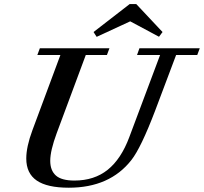

<svg xmlns="http://www.w3.org/2000/svg" viewBox="-20 -897 989 931"><path d="M768.1 -741.7 751 -718.8 611.3 -793.5 448.7 -718.3 433.6 -741.7 608.9 -877.4H640.6ZM313.5 13.2Q209 13.2 158.2 -21.5Q107.4 -56.2 107.4 -128.4Q107.4 -185.5 137.2 -265.6L272.9 -630.4H161.1L173.3 -663.1H510.7L498.5 -630.4H396L254.9 -251Q223.6 -166.5 223.6 -117.2Q223.6 -70.3 251 -45.9Q278.3 -21.5 340.8 -21.5Q437 -21.5 502.2 -73.7Q567.4 -126 606.9 -231.9L756.3 -630.4H644.5L656.2 -663.1H948.7L936.5 -630.4H834L731.9 -359.4Q663.6 -180.2 617.2 -121.1Q512.2 13.2 313.5 13.2Z"/></svg>

Font: Elstob 10pt SemiBold
Style: Italic
Weight: 600
Italic angle: -20°
Designer: Peter S. Baker
Version: Version 1.015